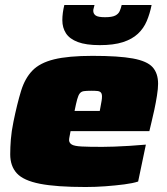

<svg xmlns="http://www.w3.org/2000/svg" viewBox="-20 -742 670 770"><path d="M323 8Q206 8 140 -5Q74 -18 47.5 -47Q21 -76 21 -123Q21 -151 23.5 -183Q26 -215 34 -254Q49 -327 64.5 -377.5Q80 -428 110 -459Q140 -490 197 -504Q254 -518 351 -518Q456 -518 513 -507.5Q570 -497 592 -472.5Q614 -448 614 -406Q614 -387 609.5 -358.5Q605 -330 599 -302Q593 -274 588 -254L579 -216H263Q261 -204 259 -195Q257 -186 257 -179Q258 -168 268.5 -162Q279 -156 307.5 -154.5Q336 -153 390 -153Q410 -153 438 -154Q466 -155 498.5 -157Q531 -159 565 -162L534 -14Q513 -7 478 -2.5Q443 2 403 5Q363 8 323 8ZM279 -297H380L383 -313Q386 -329 387.5 -338Q389 -347 389 -355Q389 -366 384.5 -371Q380 -376 371 -377Q362 -378 346 -378Q327 -378 316.5 -376.5Q306 -375 300 -367.5Q294 -360 289.5 -343.5Q285 -327 279 -297ZM380 -561Q325 -561 292 -573.5Q259 -586 244.5 -608.5Q230 -631 230 -661Q230 -675 232 -690.5Q234 -706 238 -722H359Q358 -716 356 -710Q354 -704 354 -699Q354 -687 363.5 -680Q373 -673 401 -673Q429 -673 442 -679.5Q455 -686 460 -697.5Q465 -709 468 -722H588Q581 -687 568.5 -657.5Q556 -628 533 -606.5Q510 -585 473 -573Q436 -561 380 -561Z"/></svg>

Font: Saira Expanded Black
Style: Italic
Weight: 900
Width: 7
Italic angle: -12°
Designer: Hector Gatti with collaboration of the Omnibus-Type team
Foundry: Omnibus-Type
Version: Version 1.101